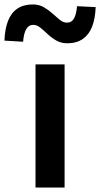

<svg xmlns="http://www.w3.org/2000/svg" viewBox="-77 -845 451 865"><path d="M83 0V-555H214V0ZM226 -650Q198 -650 176.5 -662.5Q155 -675 137.5 -691.5Q120 -708 104.5 -720.5Q89 -733 73 -733Q52 -733 41 -713.5Q30 -694 27 -657L-57 -662Q-55 -714 -41 -750.5Q-27 -787 1 -806Q29 -825 71 -825Q99 -825 120.5 -812.5Q142 -800 159.5 -784Q177 -768 192.5 -755.5Q208 -743 225 -743Q246 -743 256.5 -762Q267 -781 270 -817L354 -813Q352 -761 338 -725Q324 -689 296 -669.5Q268 -650 226 -650Z"/></svg>

Font: Noto Sans TC SemiBold
Style: Regular
Weight: 600
Designer: Ryoko NISHIZUKA  (kana, bopomofo & ideographs); Paul D. Hunt (Latin, Greek & Cyrillic); Sandoll Communications , Soo-you
Foundry: Adobe
Version: Version 2.004-H2;hotconv 1.0.118;makeotfexe 2.5.65603